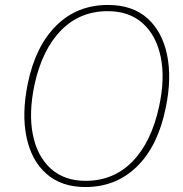

<svg xmlns="http://www.w3.org/2000/svg" viewBox="-20 -744 739 774"><path d="M324 10Q228 10 167.5 -43Q107 -96 87 -190.5Q67 -285 92 -407Q123 -558 207 -641Q291 -724 415 -724Q514 -724 574 -670.5Q634 -617 653.5 -523Q673 -429 648 -309Q617 -156 532.5 -73Q448 10 324 10ZM325 -15Q438 -15 514 -93Q590 -171 621 -313Q646 -427 628 -514Q610 -601 555.5 -650Q501 -699 414 -699Q302 -699 226 -621.5Q150 -544 119 -402Q95 -288 112.5 -201Q130 -114 184.5 -64.5Q239 -15 325 -15Z"/></svg>

Font: Noto Sans Thin
Style: Italic
Weight: 100
Italic angle: -12°
Designer: Monotype Design Team
Foundry: Monotype Imaging Inc.
Version: Version 2.013; ttfautohint (v1.8.4.7-5d5b)